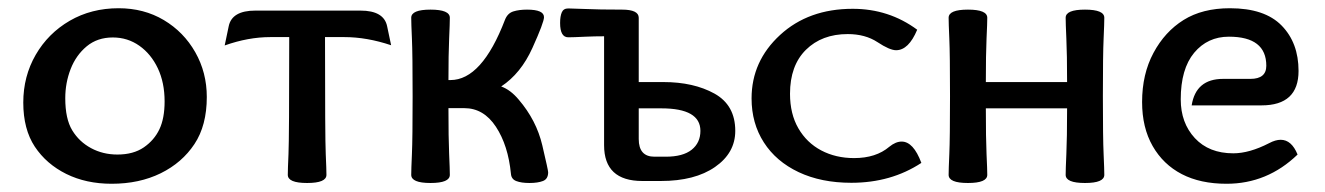

<svg xmlns="http://www.w3.org/2000/svg" viewBox="-20 -444 3250 471"><path d="M253.9 6.8Q191.4 6.8 142.6 -17.3Q93.8 -41.5 65.4 -84.2Q37.1 -127 37.1 -192.4Q37.1 -256.8 67.6 -309.6Q98.1 -362.3 151.1 -393.1Q204.1 -423.8 271 -423.8Q333 -423.8 381.8 -394.8Q430.7 -365.7 459 -315.9Q487.3 -266.1 487.3 -206.1Q487.3 -136.2 457 -90.6Q426.8 -44.9 374.3 -19Q321.8 6.8 253.9 6.8ZM268.1 -64.9Q307.1 -64.9 332.8 -82.5Q358.4 -100.1 371.1 -127Q383.8 -153.8 383.8 -195.3Q383.8 -241.2 367.2 -276.4Q350.6 -311.5 321.8 -331.8Q293 -352.1 256.8 -352.1Q218.8 -352.1 192.6 -330.3Q166.5 -308.6 153.3 -274.7Q140.1 -240.7 140.1 -203.1Q140.1 -152.3 157.2 -124.3Q174.3 -96.2 203.4 -80.6Q232.4 -64.9 268.1 -64.9Z M733.4 4.9Q686 4.9 686 -15.1Q686 -27.8 687.7 -66.2Q689.5 -104.5 689.5 -353H643.1Q588.9 -353 531.2 -332.5L541 -379.4Q548.8 -418 606.4 -418H864.3Q921.9 -418 929.7 -379.4L939.5 -333Q879.9 -353 824.7 -353H777.3Q777.3 -104.5 779.1 -66.2Q780.8 -27.8 780.8 -15.1Q780.8 4.9 733.4 4.9Z M1278.8 4.9Q1258.8 4.9 1246.6 0.2Q1234.4 -4.4 1233.4 -17.6Q1226.6 -87.4 1196.5 -133.1Q1166.5 -178.7 1119.1 -178.7H1080.1Q1080.1 -104.5 1081.8 -66.2Q1083.5 -27.8 1083.5 -15.1Q1083.5 4.9 1036.1 4.9Q988.8 4.9 988.8 -15.1Q988.8 -27.8 990.5 -66.2Q992.2 -104.5 992.2 -207.5Q992.2 -311 990.5 -349.1Q988.8 -387.2 988.8 -400.4Q988.8 -420.4 1036.1 -420.4Q1083.5 -420.4 1083.5 -400.4Q1083.5 -387.2 1081.8 -349.1Q1080.1 -311 1080.1 -247.6H1085Q1162.1 -247.6 1218.8 -395.5Q1225.1 -411.6 1239.3 -416Q1253.4 -420.4 1272.9 -420.4Q1314.5 -420.4 1314.5 -401.9Q1314.5 -389.2 1286.1 -326.4Q1257.8 -263.7 1209.5 -231.9Q1232.4 -223.6 1252.4 -199.7Q1295.9 -148.9 1310.3 -87.6Q1324.7 -26.4 1324.7 -21.5Q1324.7 -4.9 1312 0Q1299.3 4.9 1278.8 4.9Z M1613.3 -59.6Q1655.3 -59.6 1676.8 -76.7Q1698.2 -93.8 1698.2 -123Q1698.2 -178.2 1602.5 -178.2H1546.9V-103Q1546.9 -59.6 1585.4 -59.6ZM1601.1 0H1555.7Q1461.9 0 1461.9 -87.9V-355Q1438.5 -355 1417 -354Q1385.3 -352.5 1374 -352.5Q1354 -352.5 1354 -387.7Q1354 -404.3 1358.2 -413.8Q1362.3 -423.3 1374 -423.3Q1385.3 -423.3 1417 -421.9Q1448.7 -420.4 1505.9 -420.4Q1546.9 -420.4 1546.9 -400.4V-242.7H1607.4Q1681.6 -242.7 1732.7 -214.4Q1783.7 -186 1783.7 -123Q1783.7 -68.8 1734.1 -34.4Q1684.6 0 1601.1 0Z M2068.4 4.4Q1994.6 4.4 1939.2 -21.7Q1883.8 -47.9 1853.8 -94.7Q1823.7 -141.6 1823.7 -202.6Q1823.7 -293.9 1893.6 -358.2Q1963.4 -422.4 2071.8 -422.4Q2160.6 -422.4 2230 -371.1Q2209 -320.8 2178.2 -320.8Q2162.6 -320.8 2132.6 -340.6Q2102.5 -360.4 2059.6 -360.4Q1996.1 -360.4 1957 -321.8Q1918 -283.2 1918 -213.9Q1918 -164.6 1938.5 -129.2Q1959 -93.8 1994.6 -75Q2030.3 -56.2 2075.2 -56.2Q2128.9 -56.2 2161.6 -84Q2177.2 -96.7 2191.9 -96.7Q2220.7 -96.7 2240.2 -44.4Q2166 4.4 2068.4 4.4Z M2641.6 4.9Q2594.2 4.9 2594.2 -15.1Q2594.2 -27.8 2595.9 -66.2Q2597.7 -104.5 2597.7 -178.2H2398.4Q2398.4 -104.5 2400.1 -66.2Q2401.9 -27.8 2401.9 -15.1Q2401.9 4.9 2354.5 4.9Q2307.1 4.9 2307.1 -15.1Q2307.1 -27.8 2308.8 -66.2Q2310.5 -104.5 2310.5 -208Q2310.5 -311 2308.8 -349.1Q2307.1 -387.2 2307.1 -400.4Q2307.1 -420.4 2354.5 -420.4Q2401.9 -420.4 2401.9 -400.4Q2401.9 -387.2 2400.1 -349.1Q2398.4 -311 2398.4 -242.7H2597.7Q2597.7 -311 2595.9 -349.1Q2594.2 -387.2 2594.2 -400.4Q2594.2 -420.4 2641.6 -420.4Q2689 -420.4 2689 -400.4Q2689 -387.2 2687.3 -349.1Q2685.5 -311 2685.5 -208Q2685.5 -104.5 2687.3 -66.2Q2689 -27.8 2689 -15.1Q2689 4.9 2641.6 4.9Z M2988.8 6.8Q2924.8 6.8 2879.2 -16.8Q2833.5 -40.5 2807.6 -85.7Q2781.7 -130.9 2781.7 -193.8Q2781.7 -262.2 2809.6 -314.2Q2837.4 -366.2 2883.5 -395Q2929.7 -423.8 2997.1 -423.8Q3082.5 -423.8 3124 -381.3Q3165.5 -338.9 3165.5 -270Q3165.5 -185.5 3074.7 -185.5H2903.3Q2913.6 -250.5 2980.5 -250.5H3047.4Q3086.4 -250.5 3086.4 -282.7Q3086.4 -354 2994.6 -354Q2942.4 -354 2909.4 -314.5Q2876.5 -274.9 2876.5 -200.2Q2876.5 -142.6 2911.1 -105.2Q2945.8 -67.9 3005.4 -67.9Q3044.9 -67.9 3093.3 -92.8Q3108.9 -101.1 3121.6 -101.1Q3148.4 -101.1 3163.1 -64.9Q3088.9 6.8 2988.8 6.8Z"/></svg>

Font: Bainsley
Style: Regular
Weight: 400
Designer: Paul James MIller
Foundry: High-Logic / Made with FontCreator
Version: Version 1.411;March 28, 2021;FontCreator 13.0.0.2683 64-bit